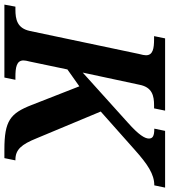

<svg xmlns="http://www.w3.org/2000/svg" viewBox="8 -784 754 853"><g transform="rotate(90 384.5 -357.0)"><path d="M-22 0H302L312 -49H299C257 -49 226 -54 226 -85C226 -91 228 -102 231 -113L266 -280L341 -333L424 -121C461 -26 494 0 622 0H660L670 -49H667C622 -49 599 -76 572 -143L453 -428L623 -579C687 -636 731 -666 781 -666L791 -714H539L529 -666C562 -666 573 -659 573 -642C573 -624 557 -597 503 -549L280 -348L334 -600C345 -657 383 -665 426 -665H439L449 -714H128L118 -665H131C173 -665 203 -660 203 -629C203 -623 201 -611 197 -597L95 -113C83 -57 44 -49 0 -49H-13Z"/></g></svg>

Font: Noto Serif SemiBold
Style: Italic
Weight: 600
Italic angle: -12°
Designer: Monotype Design Team
Foundry: Monotype Imaging Inc.
Version: Version 2.014